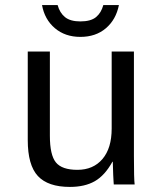

<svg xmlns="http://www.w3.org/2000/svg" viewBox="-20 -733 640 763"><path d="M178.2 -528.3V-193.4Q178.2 -117.2 202.1 -87.6Q226.1 -58.1 287.6 -58.1Q350.6 -58.1 387.2 -101.1Q423.8 -144 423.8 -222.2V-528.3H512.2V-112.8Q512.2 -20.5 515.1 0H432.1Q431.6 -2.4 431.2 -13.2Q430.7 -23.9 429.9 -37.8Q429.2 -51.8 428.2 -90.3H426.8Q396.5 -35.6 356.7 -12.9Q316.9 9.8 257.8 9.8Q170.9 9.8 130.6 -33.4Q90.3 -76.7 90.3 -176.3V-528.3ZM299.3 -586.4Q238.8 -586.4 198 -621.1Q157.2 -655.8 147 -712.9H209Q217.3 -682.1 238.3 -665Q259.3 -647.9 299.3 -647.9Q340.8 -647.9 361.6 -665Q382.3 -682.1 390.6 -712.9H452.6Q440.9 -654.8 400.6 -620.6Q360.4 -586.4 299.3 -586.4Z"/></svg>

Font: Cousine
Style: Regular
Weight: 400
Monospace: yes
Designer: Steve Matteson
Foundry: Ascender Corporation
Version: Version 1.20